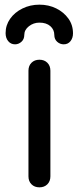

<svg xmlns="http://www.w3.org/2000/svg" viewBox="-20 -803 338 823"><path d="M149 0Q128 0 115 -13Q102 -26 102 -47V-500Q102 -521 115 -534Q128 -547 149 -547Q170 -547 183 -534Q196 -521 196 -500V-47Q196 -26 183 -13Q170 0 149 0ZM44.5 -613Q26.5 -613 15.3 -626.5Q4 -640 4 -661Q4 -695 23.4 -722.5Q42.7 -750 76 -766.5Q109.3 -783 148.9 -783Q188.5 -783 220.9 -767Q253.3 -751 273.1 -723.5Q292.9 -696 292.9 -660Q292.9 -640 282.1 -626.5Q271.3 -613 253.3 -613Q237.1 -613 225 -624Q212.8 -635 212.8 -653Q212.8 -676 195.7 -691Q178.6 -706 148.9 -706Q123.7 -706 103.9 -690.5Q84.1 -675 84.1 -653Q84.1 -635 72 -624Q59.8 -613 44.5 -613Z"/></svg>

Font: Comfortaa SemiBold
Style: Regular
Weight: 600
Designer: Johan Aakerlund
Foundry: Johan Aakerlund
Version: Version 3.104; ttfautohint (v1.8.1.43-b0c9)